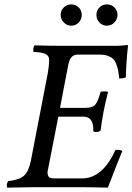

<svg xmlns="http://www.w3.org/2000/svg" viewBox="-20 -854 604 876"><path d="M253.9 -361.8H369.1Q401.4 -361.8 414.3 -376.2Q427.2 -390.6 439 -435.1Q442.9 -437 456.1 -437Q470.2 -437 473.1 -435.1Q448.7 -340.8 439 -257.8Q425.8 -248 405.8 -253.9V-262.2Q405.8 -321.8 360.8 -321.8H246.1L196.8 -69.8Q196.8 -52.7 203.4 -46.4Q210 -40 227.1 -40H354Q447.8 -40 506.8 -169.9Q529.3 -171.9 538.1 -165Q522.9 -129.9 472.2 2Q469.7 2 448.2 1.5Q426.8 1 397.5 0.5Q368.2 0 348.1 0H137.2Q99.1 0 13.2 2Q9.8 -3.4 11.2 -12.2Q12.7 -21 17.1 -27.8Q67.9 -32.7 89.6 -52.5Q111.3 -72.3 121.1 -122.1L198.2 -521Q204.1 -554.2 204.1 -582Q204.1 -599.6 187.7 -607.7Q171.4 -615.7 132.8 -617.2Q130.4 -625 132.6 -635Q134.8 -645 137.2 -647Q203.6 -645 255.9 -645H514.2Q537.1 -645 560.1 -648.9Q564 -648.9 564 -645Q555.7 -571.3 554.2 -501Q544.4 -496.1 523.9 -496.1Q521.5 -519.5 518.6 -534.2Q515.6 -548.8 509.5 -564Q503.4 -579.1 494.4 -586.9Q485.4 -594.7 470.2 -599.9Q455.1 -605 434.1 -605H336.9Q319.3 -605 309.3 -596.2Q299.3 -587.4 293.9 -567.9L290 -550.8ZM419.9 -786.1Q419.9 -806.2 433.8 -820.1Q447.8 -834 467.8 -834Q487.8 -834 502 -820.1Q516.1 -806.2 516.1 -786.1Q516.1 -766.1 502 -751.5Q487.8 -736.8 467.8 -736.8Q447.8 -736.8 433.8 -751.2Q419.9 -765.6 419.9 -786.1ZM353 -786.1Q353 -765.6 339.1 -751.2Q325.2 -736.8 305.2 -736.8Q285.2 -736.8 271 -751.5Q256.8 -766.1 256.8 -786.1Q256.8 -806.2 271 -820.1Q285.2 -834 305.2 -834Q325.2 -834 339.1 -820.1Q353 -806.2 353 -786.1Z"/></svg>

Font: Common Serif News
Style: Italic
Weight: 450
Italic angle: -12°
Designer: Philipp H. Poll, Khaled Hosny
Foundry: Stefan Peev, Context Ltd.
Version: Version 1.026